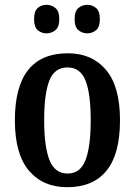

<svg xmlns="http://www.w3.org/2000/svg" viewBox="-20 -770 562 800"><path d="M260 10Q159 10 100.5 -59Q42 -128 42 -269Q42 -548 263 -548Q363 -548 421.5 -479Q480 -410 480 -269Q480 -128 424 -59Q368 10 260 10ZM262 -47Q315 -47 336.5 -103.5Q358 -160 358 -269Q358 -379 336.5 -434Q315 -489 261 -489Q207 -489 185.5 -434Q164 -379 164 -269Q164 -160 186 -103.5Q208 -47 262 -47ZM344 -631Q323 -631 307 -644Q291 -657 291 -690Q291 -724 307 -737Q323 -750 344 -750Q364 -750 380 -737Q396 -724 396 -690Q396 -657 380 -644Q364 -631 344 -631ZM174 -631Q153 -631 137.5 -644Q122 -657 122 -690Q122 -724 137.5 -737Q153 -750 174 -750Q194 -750 210.5 -737Q227 -724 227 -690Q227 -657 210.5 -644Q194 -631 174 -631Z"/></svg>

Font: Noto Serif Myanmar Cond SemBd
Style: Regular
Weight: 600
Width: 3
Designer: Ben Mitchell and the Monotype Design Team
Foundry: Monotype Imaging Inc.
Version: Version 2.106; ttfautohint (v1.8.4.7-5d5b)